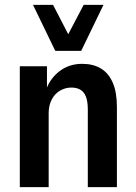

<svg xmlns="http://www.w3.org/2000/svg" viewBox="-20 -765 557 785"><path d="M61 0V-494H172V-402H170Q187 -447 225.5 -475.5Q264 -504 316 -504Q361 -504 392.5 -485Q424 -466 441 -427Q458 -388 458 -327V0H339V-318Q339 -351 331 -370.5Q323 -390 308 -398.5Q293 -407 272 -407Q247 -407 225.5 -394.5Q204 -382 191.5 -358Q179 -334 179 -303V0ZM206 -557 115 -745H197L259 -625L322 -745H403L312 -557Z"/></svg>

Font: Nunito Sans 10pt Condensed
Style: Bold
Weight: 700
Width: 3
Designer: Vernon Adams
Foundry: Vernon Adams
Version: Version 3.101;gftools[0.9.27]